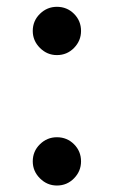

<svg xmlns="http://www.w3.org/2000/svg" viewBox="-20 -538 341 575"><path d="M150.4 -373Q121.1 -373 99.6 -394.5Q78.1 -416 78.1 -445.3Q78.1 -475.6 99.6 -496.6Q121.1 -517.6 150.4 -517.6Q180.7 -517.6 201.7 -496.6Q222.7 -475.6 222.7 -445.3Q222.7 -416 201.7 -394.5Q180.7 -373 150.4 -373ZM150.4 17.6Q121.1 17.6 99.6 -3.9Q78.1 -25.4 78.1 -54.7Q78.1 -85 99.6 -106Q121.1 -127 150.4 -127Q180.7 -127 201.7 -106Q222.7 -85 222.7 -54.7Q222.7 -25.4 201.7 -3.9Q180.7 17.6 150.4 17.6Z"/></svg>

Font: Sen Medium
Style: Regular
Weight: 500
Designer: Kosal Sen, Philatype
Foundry: Philatype
Version: Version 2.000;gftools[0.9.31]